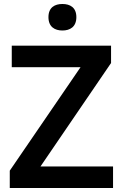

<svg xmlns="http://www.w3.org/2000/svg" viewBox="-20 -1036 616 963"><path d="M293 -1016C255 -1016 223 -999 223 -950C223 -901 255 -883 293 -883C331 -883 363 -901 363 -950C363 -999 331 -1016 293 -1016ZM547 -93V-201H183L537 -720V-807H39V-699H384L29 -180V-93Z"/></svg>

Font: Noto Sans Kannada UI SemiBold
Style: Regular
Weight: 600
Designer: Jelle Bosma - Monotype Design Team
Foundry: Monotype Imaging Inc.
Version: Version 2.005